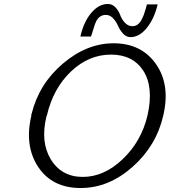

<svg xmlns="http://www.w3.org/2000/svg" viewBox="-20 -929 854 967"><path d="M138 -347Q136 -350 139 -355Q176 -506 296.5 -608.5Q417 -711 552 -711Q692 -711 765.5 -606.5Q839 -502 802 -346Q767 -194 647 -88Q527 18 386 18Q243 18 172.5 -88Q102 -194 138 -347ZM216 -347Q214 -345 214 -343Q183 -215 235 -128Q289 -38 397 -38Q504 -38 598 -127.5Q692 -217 723 -348Q755 -491 701 -574Q648 -654 539 -654Q427 -654 337.5 -569Q248 -484 216 -347ZM384 -745Q384 -746 385 -746Q402 -820 440 -864.5Q478 -909 523 -909Q546 -909 562 -891.5Q578 -874 585.5 -853Q593 -832 609 -814.5Q625 -797 647 -797Q661 -797 672.5 -805Q684 -813 692 -828Q700 -843 704.5 -855Q709 -867 714 -885Q719 -903 720 -907H774Q757 -835 719.5 -788.5Q682 -742 637 -742Q616 -742 600 -759.5Q584 -777 575 -798Q566 -819 550 -836.5Q534 -854 513 -854Q482 -854 465 -823Q459 -812 449.5 -780Q440 -748 438 -745Z"/></svg>

Font: Coval
Style: ExtraLight Italic
Weight: 200
Foundry: Context Ltd
Version: Version 001.000